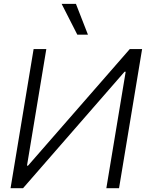

<svg xmlns="http://www.w3.org/2000/svg" viewBox="-20 -984 768 1004"><path d="M155.8 -727.5H222.2L121.1 -117.7H126.5L658.7 -727.5H723.1L602.5 0H536.1L637.2 -608.9H631.3L100.6 0H35.2ZM384.3 -802.7 302.2 -963.9H377L439.9 -802.7Z"/></svg>

Font: Inter Tight Light
Style: Italic
Weight: 300
Italic angle: -9.39999°
Designer: Rasmus Andersson
Foundry: rsms
Version: Version 3.004